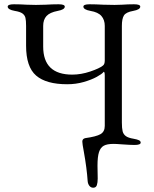

<svg xmlns="http://www.w3.org/2000/svg" viewBox="-20 -673 718 898"><path d="M390 174Q386 114 372 36Q365 -1 365 -11Q365 -24 379 -27Q430 -34 450 -45.5Q470 -57 470 -84V-320Q470 -331 468 -335Q466 -339 464 -336Q457 -327 432.5 -313.5Q408 -300 371.5 -289.5Q335 -279 294 -279Q196 -279 149 -319.5Q102 -360 102 -459V-552Q102 -577 99 -589.5Q96 -602 85 -610Q74 -618 49 -622Q16 -628 16 -642Q16 -653 45 -653Q75 -653 105 -651L148 -650L193 -651Q225 -653 254 -653Q283 -653 283 -642Q283 -628 250 -622Q213 -615 197.5 -598Q182 -581 182 -552V-455Q182 -324 318 -324Q359 -324 402 -338.5Q445 -353 461 -366Q470 -372 470 -390V-552Q470 -580 454.5 -598Q439 -616 403 -622Q370 -628 370 -642Q370 -653 399 -653Q427 -653 463 -651L516 -650L551 -651Q577 -653 607 -653Q636 -653 636 -642Q636 -628 603 -622Q569 -616 559.5 -600.5Q550 -585 550 -552V-100Q550 -73 553.5 -59Q557 -45 568.5 -36.5Q580 -28 605 -24Q622 -21 630 -17Q638 -13 638 -6Q638 5 609 5Q590 5 548 2Q524 0 511 0Q481 0 465.5 8.5Q450 17 443 38.5Q436 60 436 102Q436 139 437 162Q437 181 433 193Q429 205 416 205Q405 205 398 196Q391 187 390 174Z"/></svg>

Font: EB Garamond
Style: Regular
Weight: 400
Designer: Georg Duffner and Octavio Pardo
Foundry: Georg Duffner
Version: Version 1.000; ttfautohint (v1.6)